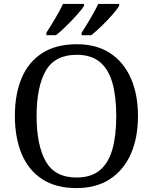

<svg xmlns="http://www.w3.org/2000/svg" viewBox="-20 -951 782 981"><path d="M371 10Q265 10 195 -36Q125 -82 90.5 -165Q56 -248 56 -359Q56 -470 90.5 -552Q125 -634 195.5 -679.5Q266 -725 372 -725Q473 -725 542.5 -679.5Q612 -634 648.5 -551.5Q685 -469 685 -358Q685 -247 648.5 -164.5Q612 -82 542 -36Q472 10 371 10ZM371 -44Q446 -44 490.5 -81.5Q535 -119 554.5 -189Q574 -259 574 -358Q574 -457 554.5 -527Q535 -597 490.5 -634Q446 -671 372 -671Q260 -671 213.5 -589Q167 -507 167 -358Q167 -210 213.5 -127Q260 -44 371 -44ZM397 -784Q418 -816 442 -856.5Q466 -897 482 -931H589V-921Q579 -904 553.5 -875Q528 -846 498.5 -817.5Q469 -789 446 -771H397ZM217 -784Q238 -816 262 -856.5Q286 -897 302 -931H409V-921Q399 -904 373 -875Q347 -846 318 -817.5Q289 -789 266 -771H217Z"/></svg>

Font: Noto Serif Telugu
Style: Regular
Weight: 400
Designer: Jelle Bosma - Monotype Design Team
Foundry: Monotype Imaging Inc.
Version: Version 2.003